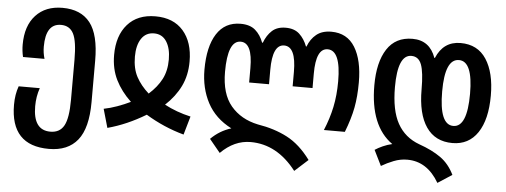

<svg xmlns="http://www.w3.org/2000/svg" viewBox="-51 -694 2840 1077"><g transform="rotate(5 1369.0 -156.0)"><path d="M253 240Q360 240 414.5 172Q469 104 469 -42V-276Q469 -422 417 -488.5Q365 -555 261 -555Q166 -555 111 -495.5Q56 -436 56 -330Q56 -295 64 -261H185Q175 -294 175 -329Q175 -459 261 -459Q310 -459 331.5 -417Q353 -375 353 -271V-45Q353 58 329.5 100.5Q306 143 253 143Q156 143 156 8Q156 -47 173 -95H54Q37 -48 37 10Q37 240 253 240Z M570 94Q678 65 784 1Q886 63 999 94L1029 -10Q949 -28 881 -64Q937 -116 967 -177.5Q997 -239 997 -317Q997 -426 941.5 -489.5Q886 -553 785 -553Q684 -553 628 -489.5Q572 -426 572 -317Q572 -239 602.5 -177.5Q633 -116 689 -63Q654 -46 615 -32Q576 -18 540 -11ZM784 -118Q739 -158 714 -204.5Q689 -251 689 -318Q689 -382 714 -419.5Q739 -457 785 -457Q831 -457 855.5 -419Q880 -381 880 -318Q880 -254 855.5 -207Q831 -160 784 -118Z M1635 243 1710 175Q1649 92 1576 54Q1503 16 1409 1Q1313 -19 1256.5 -86Q1200 -153 1200 -277Q1200 -453 1273 -453Q1340 -453 1340 -310V-229H1452V-310Q1452 -453 1518 -453Q1585 -453 1585 -310V-229H1697V-310Q1697 -453 1763 -453Q1837 -453 1837 -279Q1837 -200 1823 -133.5Q1809 -67 1781 0H1899Q1929 -77 1941 -140.5Q1953 -204 1953 -283Q1953 -408 1908.5 -480.5Q1864 -553 1775 -553Q1723 -553 1691 -527Q1659 -501 1643 -458H1640Q1624 -500 1595.5 -526.5Q1567 -553 1518 -553Q1470 -553 1441.5 -527Q1413 -501 1397 -458H1393Q1377 -501 1347 -527Q1317 -553 1264 -553Q1176 -553 1130 -481Q1084 -409 1084 -279Q1084 -175 1127.5 -93Q1171 -11 1263 36Q1198 56 1149 105L1210 179Q1286 103 1378 103Q1527 103 1635 243Z M2441 240 2521 188Q2492 128 2443.5 93.5Q2395 59 2321 33Q2239 3 2198 -70.5Q2157 -144 2157 -275Q2157 -457 2234 -457Q2275 -457 2291 -414Q2307 -371 2307 -275Q2307 -137 2357.5 -63.5Q2408 10 2505 10Q2597 10 2647 -64.5Q2697 -139 2697 -274Q2697 -403 2648 -478Q2599 -553 2503 -553Q2406 -553 2366 -457H2363Q2329 -553 2232 -553Q2137 -553 2089 -479Q2041 -405 2041 -275Q2041 -46 2170 45Q2143 51 2117.5 62.5Q2092 74 2074 86L2117 173Q2149 154 2186 139.5Q2223 125 2262 125Q2374 125 2441 240ZM2502 -86Q2423 -86 2423 -274Q2423 -457 2502 -457Q2580 -457 2580 -274Q2580 -86 2502 -86Z"/></g></svg>

Font: Noto Sans Georgian Condensed Semi
Style: Regular
Weight: 600
Width: 3
Designer: Monotype Design Team
Foundry: Monotype Imaging Inc.
Version: Version 1.901